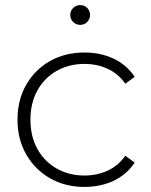

<svg xmlns="http://www.w3.org/2000/svg" viewBox="-20 -733 595 757"><path d="M313 4Q237 4 177.5 -30Q118 -64 83.5 -124Q49 -184 49 -261Q49 -339 83.5 -399Q118 -459 177.5 -492.5Q237 -526 313 -526Q376 -526 427.5 -502Q479 -478 511 -430L474 -403Q446 -443 404 -462Q362 -481 313 -481Q252 -481 203.5 -453.5Q155 -426 127.5 -376.5Q100 -327 100 -261Q100 -195 127.5 -145.5Q155 -96 203.5 -68.5Q252 -41 313 -41Q362 -41 404 -60Q446 -79 474 -119L511 -92Q479 -44 427.5 -20Q376 4 313 4ZM296 -635Q280 -635 268.5 -646.5Q257 -658 257 -674Q257 -690 268.5 -701.5Q280 -713 296 -713Q313 -713 324 -701.5Q335 -690 335 -674Q335 -658 324 -646.5Q313 -635 296 -635Z"/></svg>

Font: MOST Montserrat Light
Style: Regular
Weight: 300
Designer: Julieta Ulanovsky
Foundry: Julieta Ulanovsky
Version: Version 8.000;March 11, 2024;FontCreator 15.0.0.2926 64-bit